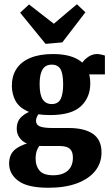

<svg xmlns="http://www.w3.org/2000/svg" viewBox="-20 -688 525 906"><path d="M459 31Q459 82 428.5 119.5Q398 157 342 177.5Q286 198 209 198Q110 198 66.5 165.5Q23 133 23 84Q23 37 56 13.5Q89 -10 144 -20L184 -19Q170 -9 159 11Q148 31 148 61Q148 95 166.5 117Q185 139 231 139Q275 139 299.5 117.5Q324 96 324 56Q324 27 309.5 14Q295 1 260 1H185Q115 1 87 -22.5Q59 -46 59 -81Q59 -116 81.5 -137Q104 -158 140 -168L178 -163Q162 -152 156 -140.5Q150 -129 150 -118Q150 -99 168 -91.5Q186 -84 229 -84H303Q379 -84 419 -56Q459 -28 459 31ZM406 -294Q406 -228 361.5 -186.5Q317 -145 216 -145Q148 -145 108.5 -163.5Q69 -182 52.5 -213.5Q36 -245 36 -283Q36 -330 58 -363.5Q80 -397 123.5 -415Q167 -433 230 -433Q315 -433 360.5 -399Q406 -365 406 -294ZM167 -290Q167 -241 181.5 -219Q196 -197 224 -197Q254 -197 266 -220.5Q278 -244 278 -290Q278 -340 265.5 -361.5Q253 -383 224 -383Q205 -383 192.5 -373.5Q180 -364 173.5 -343.5Q167 -323 167 -290ZM383 -337 351 -362Q365 -395 388.5 -414Q412 -433 437 -433Q447 -433 457.5 -430.5Q468 -428 475 -426V-337ZM383 -630 274 -488 195 -481 75 -628 117 -667 234 -576 343 -668Z"/></svg>

Font: Yrsa
Style: Bold
Weight: 700
Version: Version 2.004